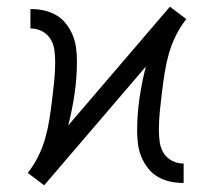

<svg xmlns="http://www.w3.org/2000/svg" viewBox="-20 -547 640 574"><path d="M112 7 87 -12 63 -30Q81 -53 94 -79Q107 -105 115 -133Q123 -161 127.5 -189.5Q132 -218 135.5 -246.5Q139 -275 142 -304Q145 -333 145 -362Q145 -380 142.5 -398Q140 -416 130.5 -431Q121 -446 105 -454Q89 -462 71 -462V-520Q91 -520 110.5 -516Q130 -512 147.5 -502Q165 -492 177.5 -476Q190 -460 197.5 -441.5Q205 -423 207.5 -403.5Q210 -384 210 -364Q210 -315 203 -267Q196 -219 184 -172L488 -527L513 -508L537 -490Q519 -467 506 -441Q493 -415 485 -387Q477 -359 472.5 -330.5Q468 -302 464.5 -273.5Q461 -245 458 -216Q455 -187 455 -158Q455 -140 457.5 -122Q460 -104 469.5 -89Q479 -74 495 -66Q511 -58 529 -58V0Q509 0 489.5 -4Q470 -8 452.5 -18Q435 -28 422.5 -44Q410 -60 402.5 -78.5Q395 -97 392.5 -116.5Q390 -136 390 -156Q390 -205 397 -253Q404 -301 416 -348Z"/></svg>

Font: Iosevka Aile Custom Light
Style: Regular
Weight: 300
Designer: Belleve Invis
Foundry: Belleve Invis
Version: Version 17.0.2; ttfautohint (v1.8.3)